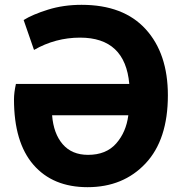

<svg xmlns="http://www.w3.org/2000/svg" viewBox="-20 -745 754 796"><path d="M512 -267H196Q202 -191 240 -147Q278 -103 345 -103Q420 -103 461.5 -150Q503 -197 512 -267ZM46 -397H516Q499 -589 312 -589Q210 -589 121 -538L78 -662Q115 -685 179 -705Q243 -725 318 -725Q492 -725 584 -624Q676 -523 676 -350Q676 -166 583.5 -67.5Q491 31 343 31Q199 31 118.5 -62Q38 -155 38 -333Q38 -361 46 -397Z"/></svg>

Font: Repo
Style: Bold
Weight: 700
Designer: Stefan Peev
Foundry: Context Ltd
Version: Version 001.000